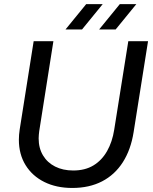

<svg xmlns="http://www.w3.org/2000/svg" viewBox="-20 -900 741 932"><path d="M330.8 12.4Q253.6 12.4 195.2 -16.6Q136.8 -45.6 104.2 -98.4Q71.6 -151.2 71.6 -221.8Q71.6 -233.8 72.6 -246.2Q73.6 -258.6 75.6 -271.6L143.4 -700H239.2L170.4 -263.4Q169.4 -254.8 168.5 -245.9Q167.6 -237 167.6 -228.4Q167.6 -181 188.7 -145.8Q209.8 -110.6 247.6 -91.5Q285.4 -72.4 335.6 -72.4Q393 -72.4 433.7 -97.1Q474.4 -121.8 499.8 -166.6Q525.2 -211.4 534.4 -270.4L602.8 -700H698.6L628.6 -258.6Q615 -173.2 576.2 -112.5Q537.4 -51.8 475.5 -19.7Q413.6 12.4 330.8 12.4ZM461.2 -757 561.6 -880H641.8L541.4 -757ZM298 -757 398.4 -880H478.6L378.2 -757Z"/></svg>

Font: MuseoModerno Thin
Style: Italic
Weight: 100
Italic angle: -9°
Designer: Pablo Cosgaya, Héctor Gatti, Marcela Romero, and the Authors of The MuseoModerno Project.
Foundry: Omnibus-Type Team
Version: Version 1.003